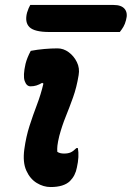

<svg xmlns="http://www.w3.org/2000/svg" viewBox="-20 -743 531 774"><path d="M104 -538Q130 -543 158.5 -545.5Q187 -548 212 -548Q236 -548 257 -532.5Q278 -517 290 -492.5Q302 -468 297 -440Q289 -391 274.5 -350.5Q260 -310 245 -273Q230 -236 219 -195Q213 -170 211.5 -156Q210 -142 211 -131Q221 -124 238 -124Q254 -124 264.5 -128.5Q275 -133 288 -146H294Q300 -112 290 -68Q284 -35 262 -13Q237 11 184 11Q155 11 128 -5.5Q101 -22 86 -55.5Q71 -89 78 -141Q85 -192 99 -235.5Q113 -279 129 -321Q145 -363 155 -406L150 -409Q138 -402 127 -398.5Q116 -395 103 -395Q87 -395 79.5 -416.5Q72 -438 83 -486Q89 -510 104 -538ZM102 -723H438Q470 -723 483 -706.5Q496 -690 488 -662Q484 -646 477.5 -635Q471 -624 463 -614H179Q119 -614 99 -633.5Q79 -653 89 -692Q92 -702 95.5 -710Q99 -718 102 -723Z"/></svg>

Font: Recursive Sn Csl St
Style: Bold Italic
Weight: 700
Italic angle: -15°
Version: Version 1.079;hotconv 1.0.112;makeotfexe 2.5.65598; ttfautoh